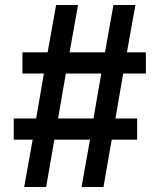

<svg xmlns="http://www.w3.org/2000/svg" viewBox="-20 -750 640 770"><path d="M165 0 198 -190H341L307 0H395L428 -190H530V-275H443L474 -455H565V-540H489L523 -730H435L401 -540H259L293 -730H205L171 -540H70V-455H156L125 -275H35V-190H111L77 0ZM244 -455H386L355 -275H213Z"/></svg>

Font: Tekne LDO
Style: Bold
Weight: 700
Monospace: yes
Designer: Alessio Laiso, Mario Rullo, Paolo Rosset
Foundry: Alessio Laiso
Version: Version 1.000;hotconv 1.0.109;makeotfexe 2.5.65596